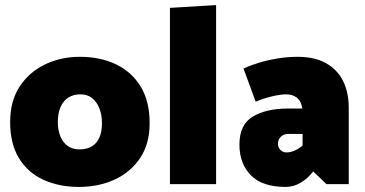

<svg xmlns="http://www.w3.org/2000/svg" viewBox="-20 -726 1441 757"><path d="M291 11Q213 11 151.5 -17Q90 -45 55 -102Q20 -159 20 -245Q20 -327 57 -384Q94 -441 156.5 -471.5Q219 -502 295 -502Q375 -502 437 -472.5Q499 -443 534.5 -385Q570 -327 570 -240Q570 -159 532.5 -103Q495 -47 432 -18Q369 11 291 11ZM293 -137Q322 -137 341.5 -148.5Q361 -160 371.5 -183Q382 -206 382 -240Q382 -273 372 -298.5Q362 -324 343.5 -339Q325 -354 297 -354Q269 -354 249 -341Q229 -328 218.5 -303.5Q208 -279 208 -245Q208 -213 218 -188.5Q228 -164 247 -150.5Q266 -137 293 -137Z M832 0V-706L650 -695V0Z M1076 -159Q1076 -176 1087.5 -187Q1099 -198 1117 -198H1173V-152Q1157 -139 1141 -132Q1125 -125 1109 -125Q1100 -125 1092.5 -129.5Q1085 -134 1080.5 -141.5Q1076 -149 1076 -159ZM988 -325Q1016 -337 1050 -345.5Q1084 -354 1109 -354Q1132 -354 1149 -342Q1166 -330 1171 -303L1172 -298H1114Q1030 -298 977 -266.5Q924 -235 924 -156Q924 -81 969 -35Q1014 11 1106 11Q1137 11 1164.5 -5Q1192 -21 1215 -50L1267 0H1355V-300Q1355 -362 1332.5 -407Q1310 -452 1265 -477Q1220 -502 1154 -502Q1114 -502 1074.5 -495.5Q1035 -489 1000.5 -478.5Q966 -468 940 -456Z"/></svg>

Font: Catamaran Black
Style: Regular
Weight: 900
Designer: Pria Ravichandran
Version: Version 2.000